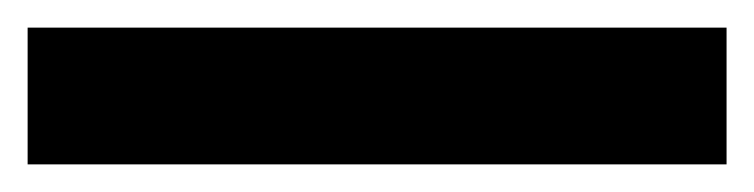

<svg xmlns="http://www.w3.org/2000/svg" viewBox="-23 -879 546 139"><path d="M503 -760H-3V-859H503Z"/></svg>

Font: Noto Sans Meetei Mayek
Style: Bold
Weight: 700
Designer: Monotype Design Team and Neelakash Kshetrimayum
Foundry: Monotype Imaging Inc.
Version: Version 2.002; ttfautohint (v1.8.4.7-5d5b)